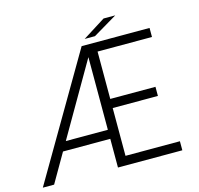

<svg xmlns="http://www.w3.org/2000/svg" viewBox="-120 -989 1160 1118"><g transform="rotate(-15 460.0 -430.0)"><path d="M2.5 0 434 -737.5H843.5V-683H515.5V-397.5H788V-342.5H515.5V-54.5H843.5V0H455.5V-173H170.5L70.5 0ZM202 -227.5H455.5V-665.5ZM462 -773.5 599 -860H669.5L524 -773.5Z"/></g></svg>

Font: Epilogue Light
Style: Regular
Weight: 300
Designer: Tyler Finck
Foundry: Etcetera Type Co
Version: Version 2.111; ttfautohint (v1.8.3)